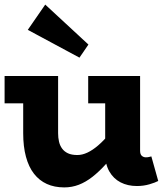

<svg xmlns="http://www.w3.org/2000/svg" viewBox="-20 -802 719 836"><path d="M260 14Q217 14 184 -1Q151 -16 128 -45.5Q105 -75 93 -119.5Q81 -164 81 -222V-471H233V-222Q233 -202 237 -185Q241 -168 250.5 -155Q260 -142 276 -134.5Q292 -127 317 -127Q338 -127 360.5 -137.5Q383 -148 407 -168.5Q431 -189 456.5 -219.5Q482 -250 509 -289V-171Q474 -124 443 -89.5Q412 -55 382.5 -32Q353 -9 323 2.5Q293 14 260 14ZM0 -352V-471H210V-352ZM576 8Q536 8 505 -8Q474 -24 456 -55.5Q438 -87 438 -132V-471H590V-146Q590 -130 597.5 -123.5Q605 -117 615 -117Q623 -117 629 -118.5Q635 -120 639 -121L669 -14Q656 -7 630.5 0.5Q605 8 576 8ZM364 -352V-471H572V-352ZM326 -551 101 -672 177 -782 365 -608Z"/></svg>

Font: BioRhyme ExtraBold ExtraBold
Style: Regular
Weight: 800
Version: Version 1.600;gftools[0.9.33]